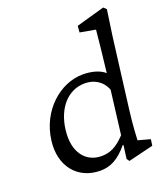

<svg xmlns="http://www.w3.org/2000/svg" viewBox="-149 -920 908 1038"><g transform="rotate(-20 305.0 -401.0)"><path d="M416 13 560 -22 565 -58 495 -77C496 -100 499 -163 509 -243L543 -513C555 -613 567 -702 582 -800L566 -815L403 -769L400 -732L489 -716C487 -688 470 -531 463 -475C434 -502 384 -513 338 -513C207 -513 77 -399 57 -234C39 -92 121 9 252 9C307 9 357 -14 411 -80L415 -79L405 -2ZM149 -263C163 -380 232 -464 332 -464C380 -464 429 -442 452 -384L421 -133C371 -80 332 -63 284 -63C195 -63 133 -136 149 -263Z"/></g></svg>

Font: TPK Tissa Web
Style: Italic
Weight: 400
Italic angle: -7°
Designer: Jacques Le Bailly, Suppakit Chalermlarp | Katatrad Co.,Ltd.
Foundry: Jacques Le Bailly, Cadson Demak Co.,Ltd.
Version: Version 5.000;Glyphs 3.1.2 (3151)